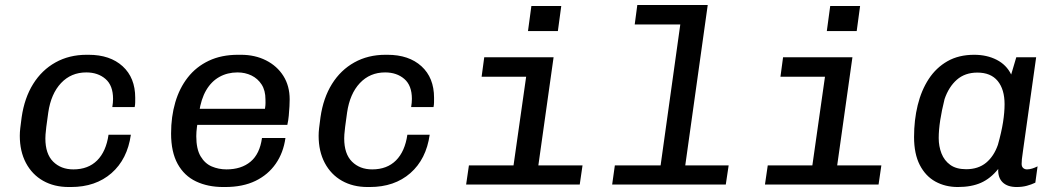

<svg xmlns="http://www.w3.org/2000/svg" viewBox="-20 -741 4240 771"><path d="M256 10Q197.5 10 153.2 -15Q109 -40 84.2 -86.6Q59.5 -133.2 59.5 -195.8Q59.5 -210.5 61.4 -226.5Q63.2 -242.5 67 -270.5Q78.2 -347.8 113.1 -403.8Q148 -459.8 203 -490.4Q258 -521 327.8 -521H335.8Q422 -521 472.5 -474.9Q523 -428.8 523 -348.5Q523 -339.2 522.9 -329.8Q522.8 -320.2 520.8 -311H431Q434 -329 434 -344Q434 -397.8 403.6 -424Q373.2 -450.2 326.5 -450.2Q265.5 -450.2 225.1 -407.4Q184.8 -364.5 173.8 -289.2Q168.5 -252 165.9 -231.2Q163.2 -210.5 162.8 -201Q162.2 -191.5 162.2 -185Q162.2 -123 193.5 -91.9Q224.8 -60.8 274.5 -60.8Q334.2 -60.8 370.2 -96.9Q406.2 -133 415.8 -200H505.5Q491.5 -101.5 427.8 -45.8Q364 10 265 10Z M876.2 10Q814.8 10 767.4 -12.4Q720 -34.8 693.5 -82.6Q667 -130.5 667 -205Q667 -272.5 683.8 -329.8Q700.5 -387 734.1 -430Q767.8 -473 818.4 -497Q869 -521 935.8 -521H947.5Q1004 -521 1048.4 -498.5Q1092.8 -476 1118 -436Q1143.2 -396 1143.2 -342Q1143.2 -332.2 1142.4 -314.4Q1141.5 -296.5 1139.6 -276.6Q1137.8 -256.8 1133.8 -239.5H728.5L777.2 -273.8Q773.2 -250.2 770.8 -230.5Q768.2 -210.8 768.2 -194Q768.2 -142.8 785.4 -113.6Q802.5 -84.5 830.2 -72.6Q858 -60.8 889.5 -60.8Q949 -60.8 986.1 -91.8Q1023.2 -122.8 1032 -186.8H1126.2Q1118 -127.5 1087.2 -83.4Q1056.5 -39.2 1005.8 -14.6Q955 10 884.2 10ZM779.5 -289.8 737.8 -304.2H1044Q1046.5 -320.2 1046.2 -327.8Q1046 -335.2 1046 -341.5Q1046 -377.8 1030.6 -401.6Q1015.2 -425.5 989.8 -437.9Q964.2 -450.2 934 -450.2Q893.5 -450.2 861.1 -432.2Q828.8 -414.2 808 -378.8Q787.2 -343.2 779.5 -289.8Z M1456 10Q1397.5 10 1353.2 -15Q1309 -40 1284.2 -86.6Q1259.5 -133.2 1259.5 -195.8Q1259.5 -210.5 1261.4 -226.5Q1263.2 -242.5 1267 -270.5Q1278.2 -347.8 1313.1 -403.8Q1348 -459.8 1403 -490.4Q1458 -521 1527.8 -521H1535.8Q1622 -521 1672.5 -474.9Q1723 -428.8 1723 -348.5Q1723 -339.2 1722.9 -329.8Q1722.8 -320.2 1720.8 -311H1631Q1634 -329 1634 -344Q1634 -397.8 1603.6 -424Q1573.2 -450.2 1526.5 -450.2Q1465.5 -450.2 1425.1 -407.4Q1384.8 -364.5 1373.8 -289.2Q1368.5 -252 1365.9 -231.2Q1363.2 -210.5 1362.8 -201Q1362.2 -191.5 1362.2 -185Q1362.2 -123 1393.5 -91.9Q1424.8 -60.8 1474.5 -60.8Q1534.2 -60.8 1570.2 -96.9Q1606.2 -133 1615.8 -200H1705.5Q1691.5 -101.5 1627.8 -45.8Q1564 10 1465 10Z M2031.2 0 2092.8 -432.8H1914L1924.5 -511H2203L2131 0ZM1851.8 0 1863 -76.8H2319.2L2308 0ZM2100.2 -616.2 2113.8 -716.8H2233.8L2220.2 -616.2Z M2622 0 2711.8 -642.8H2528.8L2539.2 -721H2822L2721 0ZM2438.2 0 2449 -76.8H2906L2894.5 0Z M3231.2 0 3292.8 -432.8H3114L3124.5 -511H3403L3331 0ZM3051.8 0 3063 -76.8H3519.2L3508 0ZM3300.2 -616.2 3313.8 -716.8H3433.8L3420.2 -616.2Z M3826.2 10Q3776 10 3736.2 -11.9Q3696.5 -33.8 3673.5 -78.5Q3650.5 -123.2 3650.5 -190.8Q3650.5 -258.8 3665.1 -318.6Q3679.8 -378.5 3709.5 -423.9Q3739.2 -469.2 3784.5 -495.1Q3829.8 -521 3892 -521Q3943 -521 3982.4 -500.8Q4021.8 -480.5 4040.5 -441.8L4061 -511H4140.8L4088.5 -139.2Q4084.5 -113 4083.5 -101.8Q4082.5 -90.5 4082.5 -82.8Q4082.5 -72 4088.6 -66.4Q4094.8 -60.8 4104 -60.8Q4113.5 -60.8 4124.6 -64.1Q4135.8 -67.5 4146.5 -73L4137.5 -7.5Q4122 0 4103.4 5Q4084.8 10 4062.5 10Q4025.5 10 4006.1 -9Q3986.8 -28 3988.5 -62.5Q3957.8 -24.2 3919.4 -7.1Q3881 10 3826.2 10ZM3859.8 -61.5Q3908.2 -61.5 3939.8 -87.5Q3971.2 -113.5 3987.2 -159.5Q4001.5 -210.2 4007.8 -250.1Q4014 -290 4014 -322.5Q4014 -382 3986.4 -415.8Q3958.8 -449.5 3904.8 -449.5Q3855 -449.5 3822.4 -420.9Q3789.8 -392.2 3773 -343Q3761.5 -297 3755.5 -257.8Q3749.5 -218.5 3749.5 -186.5Q3749.5 -153.8 3760.6 -125Q3771.8 -96.2 3795.9 -78.9Q3820 -61.5 3859.8 -61.5Z"/></svg>

Font: Chivo Mono Medium
Style: Italic
Weight: 500
Italic angle: -8.05°
Monospace: yes
Designer: Hector Gatti
Foundry: Omnibus-Type
Version: Version 1.008